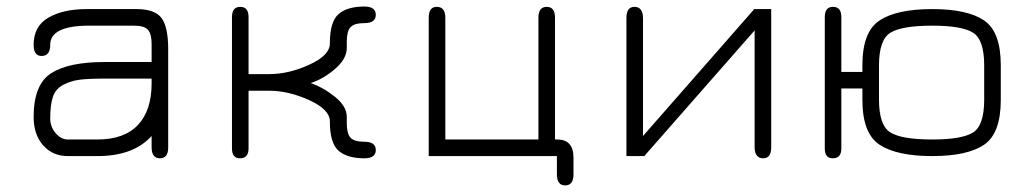

<svg xmlns="http://www.w3.org/2000/svg" viewBox="-20 -478 3168 588"><path d="M300.8 -237.3Q251 -237.3 224.1 -233.9Q197.3 -230.5 173.8 -218.3Q150.4 -206.1 142.1 -181.6Q133.8 -157.2 133.8 -115.2Q133.8 -89.8 150.4 -70.3Q167 -50.8 187.5 -50.8H278.3Q360.4 -50.8 402.3 -95.2Q444.3 -139.6 444.3 -222.7V-237.3ZM300.8 -288.1H444.3V-343.8Q444.3 -374 433.1 -386.7Q421.9 -399.4 390.6 -399.4H252.9Q133.8 -399.4 133.8 -340.8Q133.8 -306.6 107.4 -306.6Q83 -306.6 83 -340.8Q83 -397.5 127.9 -423.8Q172.9 -450.2 246.1 -450.2H397.5Q454.1 -450.2 474.6 -422.9Q495.1 -395.5 495.1 -327.1V-26.4Q495.1 6.8 469.7 6.8Q444.3 6.8 444.3 -27.3V-61.5Q388.7 0 278.3 0H187.5Q141.6 0 112.3 -32.7Q83 -65.4 83 -120.1Q83 -218.8 136.2 -253.4Q189.5 -288.1 300.8 -288.1Z M803.7 -200.2H741.2V-23.4Q741.2 6.8 714.8 6.8Q690.4 6.8 690.4 -23.4V-425.8Q690.4 -457 715.8 -457Q741.2 -457 741.2 -425.8V-251H803.7Q864.3 -251 927.2 -279.8Q990.2 -308.6 990.2 -344.7Q990.2 -412.1 1017.1 -435.1Q1043.9 -458 1095.7 -458Q1130.9 -458 1130.9 -432.6Q1130.9 -407.2 1095.7 -407.2Q1064.5 -407.2 1053.2 -394.5Q1042 -381.8 1042 -350.6V-331.1Q1042 -297.9 1006.3 -267.1Q970.7 -236.3 931.6 -223.6Q970.7 -210 1006.3 -181.2Q1042 -152.3 1042 -120.1V-100.6Q1042 -69.3 1053.2 -56.6Q1064.5 -43.9 1095.7 -43.9Q1130.9 -43.9 1130.9 -18.6Q1130.9 6.8 1095.7 6.8Q1043.9 6.8 1017.1 -16.1Q990.2 -39.1 990.2 -106.4Q990.2 -142.6 926.8 -171.4Q863.3 -200.2 803.7 -200.2Z M1736.3 55.7Q1736.3 89.8 1710.9 89.8Q1685.5 89.8 1685.5 55.7V0H1293V-423.8Q1293 -457 1317.4 -457Q1343.8 -457 1343.8 -423.8V-50.8H1628.9V-423.8Q1628.9 -457 1654.3 -457Q1679.7 -457 1679.7 -423.8V-50.8H1686.5Q1736.3 -50.8 1736.3 4.9Z M2341.8 -450.2V-27.3Q2341.8 6.8 2317.4 6.8Q2291 6.8 2291 -28.3V-384.8L1953.1 0H1898.4V-422.9Q1898.4 -457 1922.9 -457Q1949.2 -457 1949.2 -421.9V-61.5L2290 -450.2Z M2556.6 -23.4Q2556.6 6.8 2530.3 6.8Q2505.9 6.8 2505.9 -23.4V-425.8Q2505.9 -457 2531.2 -457Q2556.6 -457 2556.6 -425.8V-257.8H2621.1V-278.3Q2621.1 -380.9 2673.8 -415.5Q2726.6 -450.2 2835 -450.2Q2942.4 -450.2 2993.7 -415.5Q3044.9 -380.9 3044.9 -278.3V-171.9Q3044.9 -69.3 2993.7 -34.7Q2942.4 0 2835 0Q2726.6 0 2673.8 -34.7Q2621.1 -69.3 2621.1 -171.9V-207H2556.6ZM2835 -50.8Q2925.8 -50.8 2960 -72.3Q2994.1 -93.8 2994.1 -172.9V-277.3Q2994.1 -356.4 2960 -377.9Q2925.8 -399.4 2835 -399.4Q2742.2 -399.4 2707 -377.9Q2671.9 -356.4 2671.9 -277.3V-172.9Q2671.9 -93.8 2707 -72.3Q2742.2 -50.8 2835 -50.8Z"/></svg>

Font: Jura
Style: Book
Weight: 400
Version: Version 2.3